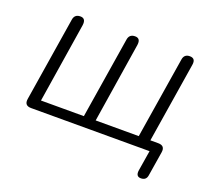

<svg xmlns="http://www.w3.org/2000/svg" viewBox="-109 -637 1023 917"><g transform="rotate(20 403.0 -178.0)"><path d="M688 136Q662 136 666 105L683 0H81Q45 0 51 -36L119 -462Q123 -492 153 -492Q182 -492 177 -456L113 -50H331L397 -462Q401 -492 431 -492Q460 -492 455 -457L391 -50H610L676 -462Q680 -492 709 -492Q740 -492 734 -457L669 -50H709Q745 -50 739 -14L719 110Q715 136 688 136Z"/></g></svg>

Font: Nunito Light
Style: Italic
Weight: 300
Italic angle: -9°
Designer: Vernon Adams
Foundry: Vernon Adams
Version: Version 3.601; ttfautohint (v1.8.2.53-6de2)